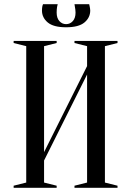

<svg xmlns="http://www.w3.org/2000/svg" viewBox="-20 -895 625 915"><path d="M190 -130V-25L250 -10V0H45V-10L105 -25V-675L45 -690V-700H250V-690L190 -675V-170L395 -580V-675L335 -690V-700H540V-690L480 -675V-25L540 -10V0H335V-10L395 -25V-540ZM295 -780Q314 -780 327 -794.5Q340 -809 340 -835Q340 -843 339 -849.5Q338 -856 337 -862Q336 -868 335 -875H405Q406 -871 407 -866Q408 -861 409 -855.5Q410 -850 410 -845Q410 -811 382.5 -788Q355 -765 295 -765Q235 -765 207.5 -788Q180 -811 180 -845Q180 -850 180.5 -855.5Q181 -861 182 -866Q183 -871 185 -875H255Q253 -868 252 -862Q251 -856 250.5 -849.5Q250 -843 250 -835Q250 -809 263 -794.5Q276 -780 295 -780Z"/></svg>

Font: Oranienbaum
Style: Regular
Weight: 400
Designer: Oleg Pospelov and Jovanny Lemonad
Foundry: Oleg Pospelov and jovanny Lemonad
Version: Version 1.001; ttfautohint (v0.91) -l 8 -r 50 -G 200 -x 0 -w